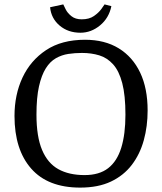

<svg xmlns="http://www.w3.org/2000/svg" viewBox="-20 -841 736 874"><path d="M345 13Q198 13 122 -73.5Q46 -160 46 -313Q46 -410 82.5 -488Q119 -566 190 -613Q261 -660 367 -660Q457 -660 520.5 -621Q584 -582 618 -510.5Q652 -439 652 -338Q652 -266 634.5 -202.5Q617 -139 580 -90.5Q543 -42 485 -14.5Q427 13 345 13ZM365 -44Q432 -44 472.5 -75.5Q513 -107 532 -168.5Q551 -230 551 -319Q551 -407 536.5 -462.5Q522 -518 495 -548Q468 -578 432 -589Q396 -600 353 -600Q321 -600 291 -595.5Q261 -591 234.5 -576Q208 -561 188.5 -530Q169 -499 157.5 -448Q146 -397 146 -319Q146 -219 171.5 -158.5Q197 -98 245.5 -71Q294 -44 365 -44ZM346 -692Q290 -692 251.5 -724.5Q213 -757 208 -808L268 -821Q271 -815 279 -798.5Q287 -782 305 -767.5Q323 -753 352 -753Q386 -753 407.5 -768Q429 -783 441 -799.5Q453 -816 456 -821L487 -813Q476 -759 435.5 -725.5Q395 -692 346 -692Z"/></svg>

Font: Faustina
Style: Regular
Weight: 400
Designer: Alfonso Garcia
Foundry: http://www.omnibus-type.com
Version: Version 1.200